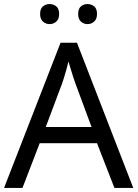

<svg xmlns="http://www.w3.org/2000/svg" viewBox="-20 -928 679 948"><path d="M545 0 459 -221H176L91 0H0L279 -717H360L638 0ZM352 -517Q349 -525 342 -546Q335 -567 328.5 -589.5Q322 -612 318 -624Q313 -604 307.5 -583.5Q302 -563 296.5 -546Q291 -529 287 -517L206 -301H432ZM178 -859Q178 -885 192 -896.5Q206 -908 225 -908Q244 -908 258 -896.5Q272 -885 272 -859Q272 -834 258 -821.5Q244 -809 225 -809Q206 -809 192 -821.5Q178 -834 178 -859ZM366 -859Q366 -885 379.5 -896.5Q393 -908 412 -908Q431 -908 445 -896.5Q459 -885 459 -859Q459 -834 445 -821.5Q431 -809 412 -809Q393 -809 379.5 -821.5Q366 -834 366 -859Z"/></svg>

Font: Noto Sans Adlam Unjoined
Style: Regular
Weight: 400
Designer: Mark Jamra, Neil Patel
Foundry: JamraPatel LLC
Version: Version 3.001